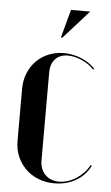

<svg xmlns="http://www.w3.org/2000/svg" viewBox="-51 -710 435 754"><g transform="rotate(5 166.5 -333.0)"><path d="M33.8 -350.5V-144.5Q33.8 -111 45.8 -83.1Q57.8 -55.2 78.8 -34.6Q99.8 -14 128.6 -2.5Q157.5 9 191.8 9Q239.2 9 276.6 -12.6Q314 -34.2 332.8 -72.5L327.8 -74.8Q320 -59 307 -45.1Q294 -31.2 278.1 -20.9Q262.2 -10.5 244.8 -4.9Q227.2 0.8 209.8 0.8Q175.8 0.8 155 -20.4Q134.2 -41.5 134.2 -76.8V-422.2Q134.2 -456.8 152.2 -476.1Q170.2 -495.5 201.8 -495.5Q228.2 -495.5 257.5 -482.5Q286.8 -469.5 305 -449.2L309 -453.2Q286.8 -476.8 253.9 -490.2Q221 -503.8 185.8 -503.8Q153 -503.8 125.1 -492.2Q97.2 -480.8 77 -460.1Q56.8 -439.5 45.2 -411.2Q33.8 -383 33.8 -350.5ZM174 -563.8 273.8 -675.2H198.2L168 -563.8Z"/></g></svg>

Font: Moniqa Black
Style: Regular
Weight: 900
Designer: Rajesh Rajput
Foundry: Rajesh Rajput
Version: Version 1.000